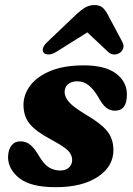

<svg xmlns="http://www.w3.org/2000/svg" viewBox="-20 -744 540 777"><path d="M223.5 -54Q246.5 -54 259.2 -66.2Q272 -78.5 272 -96.5Q272 -117 256 -133.8Q240 -150.5 188 -178.5Q127.5 -210.5 101.8 -240.8Q76 -271 75 -317Q74.5 -361 102.5 -398Q130.5 -435 185 -457.2Q239.5 -479.5 318.5 -479.5Q406 -479.5 449.8 -446.2Q493.5 -413 493.5 -362Q494 -296 445 -296Q425.5 -296 410 -308Q394.5 -320 377.5 -351.5Q359.5 -382 339.2 -398.5Q319 -415 292.5 -415Q269 -415 255.2 -403Q241.5 -391 241.5 -370.5Q242 -352 258.5 -332Q275 -312 324.5 -282Q369.5 -255.5 394 -233.8Q418.5 -212 428.5 -189.5Q438.5 -167 439 -138.5Q440 -71.5 376.8 -29Q313.5 13.5 205 13.5Q104.5 13.5 58.5 -22.8Q12.5 -59 12.5 -109Q13.5 -138.5 26.5 -155.2Q39.5 -172 62 -172Q86.5 -172 103.8 -157Q121 -142 137.5 -113.5Q157 -79.5 177.8 -66.8Q198.5 -54 223.5 -54ZM207.5 -534Q190 -523.5 176.8 -523.5Q163.5 -523.5 156.5 -531Q151 -537.5 154 -549Q157 -560.5 172 -574.5L289 -686Q308.5 -704 325.2 -713.8Q342 -723.5 362.5 -723.5Q383 -723.5 394.5 -713.8Q406 -704 415.5 -686L475 -574.5Q482.5 -560.5 478.8 -549Q475 -537.5 466 -531Q455.5 -523.5 442 -523.5Q428.5 -523.5 417.5 -534L333.5 -613Z"/></svg>

Font: Fraunces 9pt S050
Style: Bold Italic
Weight: 700
Italic angle: -16°
Version: Version 1.000; ttfautohint (v1.8.3)